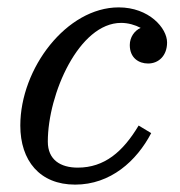

<svg xmlns="http://www.w3.org/2000/svg" viewBox="-20 -490 488 520"><path d="M389.5 -129.5 355.5 -150C313 -79 263 -36 190.5 -36C144 -36 109.5 -57 109.5 -106.5C109.5 -235.5 194 -428 308 -428C327 -428 346 -422.5 361 -414.5C344 -407 331.5 -389 331.5 -368C331.5 -333 356 -318 381 -318C410 -318 432.5 -339.5 432.5 -375C432.5 -414 383.5 -470 301.5 -470C160.5 -470 35 -305 35 -150C35 -55 87.5 10 183.5 10C279.5 10 350 -54 389.5 -129.5Z"/></svg>

Font: Bodoni* 06pt
Style: Italic
Weight: 400
Italic angle: -13°
Version: Version 2.3